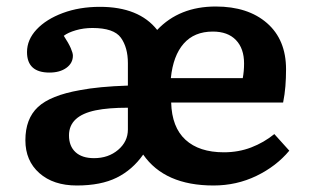

<svg xmlns="http://www.w3.org/2000/svg" viewBox="-20 -556 954 590"><path d="M216 14Q144 14 101 -24Q58 -62 58 -125Q58 -191 96.5 -227Q135 -263 226 -279Q283 -290 373 -293V-362Q373 -410 351.5 -440Q330 -470 264 -470Q237 -470 213 -463Q189 -456 176 -446Q191 -423 197.5 -408Q204 -393 204 -385Q204 -362 184 -347.5Q164 -333 132 -333Q63 -333 63 -396Q63 -434 92.5 -465.5Q122 -497 173 -516Q224 -535 287 -535Q407 -535 463 -464Q531 -536 643 -536Q742 -536 800.5 -485Q859 -434 859 -343Q859 -316 857 -291Q855 -266 850 -241H506Q508 -165 550 -126.5Q592 -88 668 -88Q713 -88 752 -103Q791 -118 823 -144L869 -93Q829 -45 768 -15.5Q707 14 636 14Q486 14 420 -81Q387 -34 338.5 -10Q290 14 216 14ZM505 -316H726Q730 -337 730 -361Q730 -407 705 -433Q680 -459 634 -459Q577 -459 544.5 -422Q512 -385 505 -316ZM269 -70Q313 -70 343 -95.5Q373 -121 373 -158V-225Q313 -225 274 -217Q192 -200 192 -140Q192 -107 212 -88.5Q232 -70 269 -70Z"/></svg>

Font: Literata 7pt SemiBold
Style: Regular
Weight: 600
Designer: Latin by Veronika Burian and Jose Scaglione. Greek by Irene Vlachou. Cyrillic by Vera Evstafieva.
Foundry: TypeTogether
Version: Version 3.002